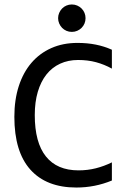

<svg xmlns="http://www.w3.org/2000/svg" viewBox="-20 -840 590 868"><path d="M485.8 -23.9Q409.2 7.8 325.2 7.8Q189.9 7.8 117.4 -73Q44.9 -153.8 44.9 -312Q44.9 -388.7 64.9 -450.7Q85 -512.7 122.1 -555.9Q159.2 -599.1 211.9 -622.6Q264.6 -646 330.1 -646Q374.5 -646 412.6 -638.4Q450.7 -630.9 485.8 -615.2V-529.8Q451.2 -548.8 414.1 -558.8Q377 -568.8 333 -568.8Q288.1 -568.8 251.7 -552Q215.3 -535.2 189.9 -503.2Q164.6 -471.2 150.9 -425Q137.2 -378.9 137.2 -319.8Q137.2 -195.8 187.5 -132.8Q237.8 -69.8 335 -69.8Q376 -69.8 413.6 -79.3Q451.2 -88.9 485.8 -106ZM242.7 -757.8Q242.7 -770.5 247.6 -781.7Q252.4 -793 260.7 -801.5Q269 -810.1 280.3 -814.9Q291.5 -819.8 304.7 -819.8Q317.9 -819.8 329.1 -814.9Q340.3 -810.1 348.9 -801.5Q357.4 -793 362.1 -781.7Q366.7 -770.5 366.7 -757.8Q366.7 -745.1 362.1 -733.9Q357.4 -722.7 348.9 -714.1Q340.3 -705.6 329.1 -700.7Q317.9 -695.8 304.7 -695.8Q291.5 -695.8 280.3 -700.7Q269 -705.6 260.7 -714.1Q252.4 -722.7 247.6 -733.9Q242.7 -745.1 242.7 -757.8ZM29.8 -638.2Z"/></svg>

Font: Code New Roman
Style: Regular
Weight: 400
Monospace: yes
Designer: Sam Radian
Foundry: Code New Roman
Version: Version 2.00 November 29, 2014